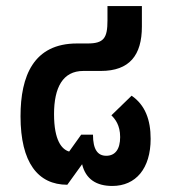

<svg xmlns="http://www.w3.org/2000/svg" viewBox="-20 -604 562 636"><path d="M352 12C430 12 479 -46 479 -144C479 -207 461 -256 416 -287L349 -222C361 -210 378 -190 378 -150C378 -109 361 -88 332 -88C304 -88 288 -108 288 -158H249L209 -102C185 -109 159 -138 159 -226C159 -314 188 -369 256 -369H314C409 -369 450 -421 450 -516V-584H336V-536C336 -478 324 -460 270 -460H235C91 -460 48 -352 48 -219C48 -65 106 8 203 8L252 -60C264 -10 300 12 352 12Z"/></svg>

Font: Noto Sans Thai UI SemCond SemBd
Style: Regular
Weight: 600
Width: 4
Designer: Monotype Design Team
Foundry: Monotype Imaging Inc.
Version: Version 2.000